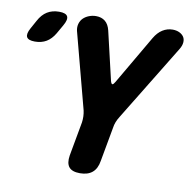

<svg xmlns="http://www.w3.org/2000/svg" viewBox="-227 -822 909 914"><g transform="rotate(10 228.0 -365.0)"><path d="M-6 -627Q-23 -598 -46.5 -584Q-70 -570 -102 -570Q-134 -570 -141.5 -584.5Q-149 -599 -133 -628L-111 -668Q-94 -700 -69.5 -715Q-45 -730 -12 -730Q21 -730 28.5 -715Q36 -700 18 -669ZM218 10Q180 10 165 -8.5Q150 -27 156 -65L186 -230Q188 -245 187.5 -259Q187 -273 184 -287L87 -655Q83 -673 87.5 -689Q92 -705 103 -716Q114 -727 130.5 -733.5Q147 -740 165 -740Q191 -740 208.5 -726Q226 -712 233 -683L288 -448Q292 -434 297 -434Q302 -434 310 -448L447 -683Q464 -712 486.5 -726Q509 -740 535 -740Q553 -740 567 -733.5Q581 -727 588.5 -716Q596 -705 595 -689Q594 -673 583 -655L358 -287Q349 -273 343.5 -259Q338 -245 336 -230L306 -65Q300 -27 278 -8.5Q256 10 218 10Z"/></g></svg>

Font: Maple Mono NL ExtraBold
Style: Italic
Weight: 800
Italic angle: -10°
Monospace: yes
Designer: subframe7536
Version: Version 7.000